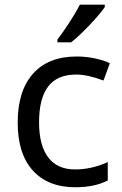

<svg xmlns="http://www.w3.org/2000/svg" viewBox="-20 -786 520 816"><path d="M299.8 9.8Q184.1 9.8 119.6 -61.3Q55.2 -132.3 55.2 -265.1Q55.2 -399.9 120.4 -472.9Q185.5 -545.9 306.2 -545.9Q345.2 -545.9 383.5 -537.8Q421.9 -529.8 446.8 -517.1L419.9 -443.8Q352.1 -469.2 304.2 -469.2Q223.1 -469.2 184.6 -418.2Q146 -367.2 146 -266.1Q146 -168.9 184.6 -117.4Q223.1 -65.9 298.8 -65.9Q369.6 -65.9 438 -97.2V-19Q382.3 9.8 299.8 9.8ZM224.1 -618.2Q242.7 -641.6 271.2 -684.8Q299.8 -728 319.3 -766.1H425.3V-755.9Q403.8 -724.6 358.4 -677.2Q313 -629.9 282.2 -606H224.1Z"/></svg>

Font: NotoPenekeko
Style: Regular
Weight: 400
Designer: Monotype Design team
Foundry: Monotype Imaging Inc.
Version: Version 1.04